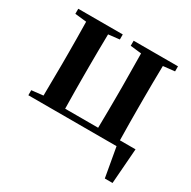

<svg xmlns="http://www.w3.org/2000/svg" viewBox="-159 -691 1025 1029"><g transform="rotate(30 353.0 -176.5)"><path d="M585 -36.1H681.6L665 181.6H617.2L585 0H39.1V-31.2L110.4 -39.1Q112.3 -152.3 112.3 -235.4V-299.8Q112.3 -382.8 110.4 -496.1L39.1 -503.9V-535.2H314.5V-503.9L246.1 -496.1Q244.1 -382.8 244.1 -299.8V-235.4Q244.1 -149.4 246.1 -36.1H450.2Q452.1 -149.4 452.1 -235.4V-299.8Q452.1 -382.8 450.2 -496.1L381.8 -503.9V-535.2H656.2V-503.9L585 -496.1Q583 -382.8 583 -299.8V-235.4Q583 -149.4 585 -36.1Z"/></g></svg>

Font: GenYoMin TW TTF Bold
Style: Regular
Weight: 700
Version: Version 1.300